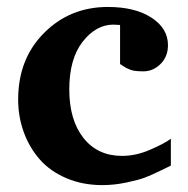

<svg xmlns="http://www.w3.org/2000/svg" viewBox="-20 -520 541 552"><path d="M471.2 -43.9Q470.2 -43.5 441.7 -29.5Q413.1 -15.6 396.2 -9.3Q379.4 -2.9 344.2 4.6Q309.1 12.2 273.9 12.2Q217.3 12.2 170.7 -7.8Q124 -27.8 94.2 -61.8Q64.5 -95.7 48.3 -140.1Q32.2 -184.6 32.2 -233.9Q32.2 -350.6 106.7 -425.3Q181.2 -500 290 -500Q368.2 -500 415.5 -469.2Q462.9 -438.5 462.9 -390.1Q462.9 -357.4 441.7 -336.2Q420.4 -314.9 392.1 -314.9Q379.9 -314.9 370.6 -315.9Q361.3 -316.9 354 -319.8Q346.7 -322.8 343.3 -324.5Q339.8 -326.2 333.3 -330.6Q326.7 -335 325.2 -335.9V-448.2Q321.3 -448.2 315.4 -448.7Q309.6 -449.2 306.2 -449.2Q255.9 -449.2 217.5 -399.9Q179.2 -350.6 179.2 -263.2Q179.2 -174.8 220 -123.3Q260.7 -71.8 331.1 -71.8Q370.6 -71.8 411.4 -89.4Q452.1 -106.9 471.2 -121.1Z"/></svg>

Font: Veleka
Style: Bold
Weight: 700
Designer: Stefan Peev, Context Ltd, 2016; SIL International, 1997-2014.
Foundry: Stefan Peev, Context Ltd, 2016
Version: Version 1.000